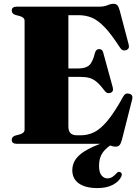

<svg xmlns="http://www.w3.org/2000/svg" viewBox="-20 -734 706 980"><path d="M40 -680Q40 -700 66 -700H485Q512 -700 528.2 -707.2Q544.5 -714.5 560 -714.5Q572.5 -714.5 579.2 -706.8Q586 -699 591 -680.5L636.5 -508Q643 -485 624.5 -478.5Q604 -471 591.5 -492.5Q547.5 -560.5 513.5 -595.8Q479.5 -631 448.5 -643.8Q417.5 -656.5 381.5 -656.5H329V-384.5H378.5Q417.5 -384.5 435.5 -401Q453.5 -417.5 464.5 -463.5Q470 -483.5 486.5 -483.5Q502.5 -483.5 507 -465L555.5 -288Q561 -266 544.5 -260.5Q527 -254 515.5 -269Q493.5 -298.5 475.5 -314.2Q457.5 -330 438 -335.8Q418.5 -341.5 390.5 -341.5H329V-88Q329 -43.5 372 -43.5H393.5Q428 -43.5 460.5 -59.2Q493 -75 528.8 -117.8Q564.5 -160.5 609 -241.5Q619 -260.5 638.5 -256Q661 -251 654.5 -226.5L602 -19.5Q597 -1.5 590.2 6.5Q583.5 14.5 570 14.5Q556 14.5 539.5 7.2Q523 0 496 0H66Q40 0 40 -20Q40 -36 58 -42L81 -48Q105.5 -55 105.5 -72.5V-627.5Q105.5 -645 81 -652L58 -658Q40 -664 40 -680ZM554.5 -21 563 -4.5Q523 18 504.2 44.8Q485.5 71.5 485.5 111.5Q485.5 145.5 498 161Q510.5 176.5 528.5 176.5Q542 176.5 553.8 169Q565.5 161.5 574 151Q583.5 140.5 592.5 144Q598 145.5 600.8 152Q603.5 158.5 598.5 168.5Q587 193 555.5 209.5Q524 226 478.5 226Q416 226 382.5 202.2Q349 178.5 349 134.5Q349 103 368 76.5Q387 50 432 26.2Q477 2.5 554.5 -21Z"/></svg>

Font: Fraunces 72pt S000 Black
Style: Regular
Weight: 900
Version: Version 1.000; ttfautohint (v1.8.3)